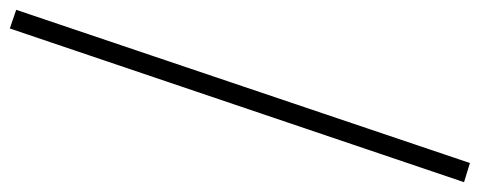

<svg xmlns="http://www.w3.org/2000/svg" viewBox="-321 -464 977 391"><g transform="rotate(90 167.5 -268.5)"><path d="M30 200 -8 187 304 -737 343 -725Z"/></g></svg>

Font: Piazzolla 24pt Light
Style: Regular
Weight: 300
Designer: Juan Pablo del Peral
Foundry: Huerta Tipografica
Version: Version 2.005